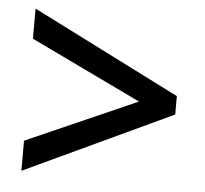

<svg xmlns="http://www.w3.org/2000/svg" viewBox="-42 -646 610 572"><g transform="rotate(5 263.0 -359.5)"><path d="M42 -207V-117L484 -324V-379L42 -602V-512L373 -353Z"/></g></svg>

Font: Noto Sans Khmer UI SemiCondensed Medium
Style: Regular
Weight: 500
Width: 4
Designer: Danh Hong and the Monotype Design Team
Foundry: Monotype Imaging Inc.
Version: Version 2.002